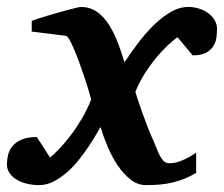

<svg xmlns="http://www.w3.org/2000/svg" viewBox="-38 -520 644 552"><path d="M585.9 -437Q585.9 -427.2 584.5 -414.1Q583 -400.9 576.4 -389.2Q569.8 -377.4 555.7 -369.1Q541.5 -360.8 516.1 -360.8L472.2 -413.1Q460 -404.3 443.8 -389.2Q427.7 -374 410.9 -353.8Q394 -333.5 378.4 -308.8Q362.8 -284.2 351.1 -255.9Q353.5 -247.1 358.9 -231.2Q364.3 -215.3 370.8 -196.8Q377.4 -178.2 384.8 -159.2Q392.1 -140.1 398.9 -125Q405.8 -109.9 410.9 -96.4Q416 -83 421.4 -72.8Q426.8 -62.5 433.1 -56.6Q439.5 -50.8 448.2 -50.8Q452.1 -50.8 458.7 -51.3Q465.3 -51.8 474.6 -54.7Q483.9 -57.6 496.6 -63.7Q509.3 -69.8 525.9 -81.1V-22.9Q508.8 -12.7 492.2 -6.1Q475.6 0.5 458.5 4.6Q441.4 8.8 422.6 10.5Q403.8 12.2 381.8 12.2Q357.4 12.2 336.9 -4.2Q316.4 -20.5 299.8 -45.4Q283.2 -70.3 271 -99.6Q258.8 -128.9 251 -154.8Q247.1 -148.4 238.8 -133.8Q230.5 -119.1 218 -100.6Q205.6 -82 189.9 -62Q174.3 -42 155.8 -25.6Q137.2 -9.3 116.7 1.5Q96.2 12.2 74.2 12.2Q56.6 12.2 40 8.3Q23.4 4.4 10.5 -3.2Q-2.4 -10.7 -10.3 -22Q-18.1 -33.2 -18.1 -47.9Q-18.1 -59.6 -15.1 -73.2Q-12.2 -86.9 -3.2 -98.6Q5.9 -110.4 22.9 -118.2Q40 -126 67.9 -126L106 -66.9Q119.1 -78.1 134.8 -94.7Q150.4 -111.3 166.5 -132.6Q182.6 -153.8 197.5 -179.2Q212.4 -204.6 224.1 -233.9Q221.7 -243.7 216.6 -261Q211.4 -278.3 204.6 -298.3Q197.8 -318.4 190.2 -339.4Q182.6 -360.4 175.3 -377.4Q168 -394.5 161.9 -405.5Q155.8 -416.5 151.9 -417L53.2 -429.2V-460Q59.1 -462.4 71 -466.3Q83 -470.2 97.7 -474.6Q112.3 -479 127.9 -483.4Q143.6 -487.8 157.2 -491.5Q170.9 -495.1 181.2 -497.6Q191.4 -500 194.8 -500Q218.3 -500 236.6 -488.8Q254.9 -477.5 269.8 -456.8Q284.7 -436 296.9 -406.7Q309.1 -377.4 319.8 -340.8Q337.4 -367.2 358.4 -395.3Q379.4 -423.3 403.1 -446.8Q426.8 -470.2 452.1 -485.1Q477.5 -500 503.9 -500Q519 -500 533.9 -495.4Q548.8 -490.7 560.3 -482.4Q571.8 -474.1 578.9 -462.4Q585.9 -450.7 585.9 -437Z"/></svg>

Font: Charis SIL Eur
Style: Bold Italic
Weight: 700
Italic angle: -11°
Foundry: SIL International
Version: Version 5.000